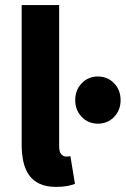

<svg xmlns="http://www.w3.org/2000/svg" viewBox="-20 -721 493 753"><path d="M200 12Q162 12 136 0Q110 -12 94.5 -33.5Q79 -55 72 -85.5Q65 -116 65 -154V-701H212V-148Q212 -125 220.5 -116Q229 -107 238 -107Q243 -107 246.5 -107Q250 -107 256 -109L274 0Q262 5 243.5 8.5Q225 12 200 12ZM364 -236Q326 -236 300.5 -262.5Q275 -289 275 -328Q275 -368 300.5 -394.5Q326 -421 364 -421Q402 -421 427.5 -394.5Q453 -368 453 -328Q453 -289 427.5 -262.5Q402 -236 364 -236Z"/></svg>

Font: TT Toshiba Sans
Style: Bold
Weight: 700
Designer: Paul D. Hunt
Foundry: Toshiba Corporation
Version: Version 2.020;PS 2.000;hotconv 1.0.86;makeotf.lib2.5.63406